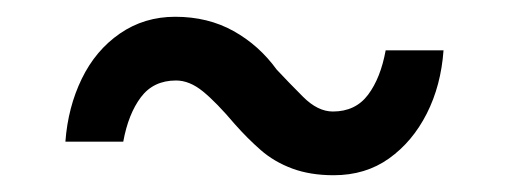

<svg xmlns="http://www.w3.org/2000/svg" viewBox="-20 -431 607 229"><path d="M378 -222Q350 -222 328.5 -230Q307 -238 291 -252Q275 -266 260 -283Q238 -309 222 -322Q206 -335 190 -335Q163 -335 148 -315Q133 -295 127 -262H58Q61 -303 77.5 -337Q94 -371 123 -391Q152 -411 189 -411Q228 -411 258.5 -394Q289 -377 310 -348Q324 -333 341.5 -315.5Q359 -298 377 -298Q404 -298 419 -318Q434 -338 440 -371H509Q506 -329 489 -295.5Q472 -262 444 -242Q416 -222 378 -222Z"/></svg>

Font: Figtree Light
Style: Regular
Weight: 400
Version: Version 2.002